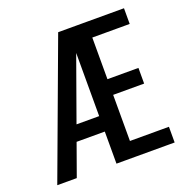

<svg xmlns="http://www.w3.org/2000/svg" viewBox="-115 -732 809 838"><g transform="rotate(-20 289.5 -313.0)"><path d="M326.3 -626.2 101.7 0H11.1L243.2 -626.2ZM311.3 -220.8V-149H106.5V-220.8ZM286.1 -626.2H375.2V0H286.1ZM556.3 -72.9V0H332.2V-72.9ZM519.1 -359.9V-287.1H334.9V-359.9ZM548.9 -626.2V-553.3H332.2V-626.2Z"/></g></svg>

Font: Teko Variable Light
Style: Regular
Weight: 300
Designer: Manushi Parikh, Jonny Pinhorn
Foundry: Indian Type Foundry
Version: Version 3.000